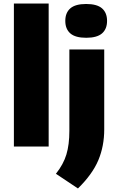

<svg xmlns="http://www.w3.org/2000/svg" viewBox="-20 -828 667 1085"><path d="M58.5 0V-808H255V0ZM420.5 237 296 154Q338.5 100.5 355.2 45Q372 -10.5 372 -89V-548.5H569V-96.5Q569 -2.5 535.8 77Q502.5 156.5 420.5 237ZM467 -614.5Q406 -614.5 377.5 -639.2Q349 -664 349 -710Q349 -756 377.5 -780.8Q406 -805.5 467 -805.5Q528 -805.5 556.5 -780.8Q585 -756 585 -710Q585 -664 556.5 -639.2Q528 -614.5 467 -614.5Z"/></svg>

Font: Encode Sans SmExp XBd
Style: Regular
Weight: 800
Width: 6
Designer: Multiple Designers
Foundry: Impallari Type
Version: Version 3.002; ttfautohint (v1.8.3) -l 8 -r 50 -G 200 -x 14 